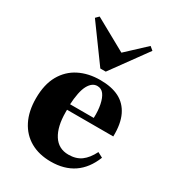

<svg xmlns="http://www.w3.org/2000/svg" viewBox="-170 -778 802 887"><g transform="rotate(30 231.0 -335.0)"><path d="M237.9 11.3Q175 11.3 129 -14.9Q83.1 -41.1 58.1 -90.3Q33.1 -139.5 33.1 -208.1Q33.1 -282.3 60.9 -331.5Q88.7 -380.6 137.5 -405.2Q186.3 -429.8 249.2 -429.8Q309.7 -429.8 350 -409.3Q390.3 -388.7 411.3 -345.2Q432.3 -301.6 430.6 -233.9H140.3L138.7 -262.9H309.7Q311.3 -302.4 304.8 -333.5Q298.4 -364.5 285.5 -381.9Q272.6 -399.2 250.8 -399.2Q223.4 -399.2 205.2 -366.1Q187.1 -333.1 183.1 -258.1L184.7 -254Q183.9 -247.6 183.9 -240.3Q183.9 -233.1 183.9 -221Q183.9 -144.4 211.7 -100.8Q239.5 -57.3 292.7 -57.3Q333.1 -57.3 360.1 -77Q387.1 -96.8 407.3 -137.1L434.7 -122.6Q408.1 -55.6 358.9 -22.2Q309.7 11.3 237.9 11.3ZM371 -682.3 389.5 -666.9 250.8 -475.8H221.8L83.1 -666.1L99.2 -682.3L292.7 -575L241.1 -561.3Z"/></g></svg>

Font: Playfair 5pt SemiExpanded Light Black
Style: Regular
Weight: 900
Version: Version 2.203